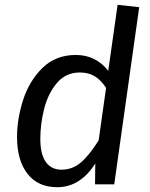

<svg xmlns="http://www.w3.org/2000/svg" viewBox="-20 -768 627 800"><path d="M560 -738 456 0H376L377 -87Q348 -40 308 -14Q268 12 218 12Q138 12 94.5 -44Q51 -100 51 -197Q51 -273 76.5 -352Q102 -431 157 -485Q212 -539 296 -539Q379 -539 431 -473L470 -748ZM148 -190Q148 -125 171 -93Q194 -61 236 -61Q282 -61 317 -91Q352 -121 391 -183L422 -402Q401 -434 375 -450Q349 -466 313 -466Q254 -466 217 -422Q180 -378 164 -314.5Q148 -251 148 -190Z"/></svg>

Font: Fira Sans
Style: Italic
Weight: 400
Italic angle: -8°
Designer: bBox Type GmbH & Carrois Corporate GbR & Edenspiekermann AG
Foundry: bBox Type GmbH & Carrois Corporate GbR & Edenspiekermann AG
Version: Version 4.301